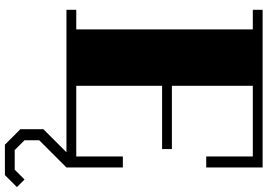

<svg xmlns="http://www.w3.org/2000/svg" viewBox="-174 -666 1091 783"><g transform="rotate(90 371.5 -274.5)"><path d="M743 202 694 251H570L507 188V94L601 0H20V-40H100V-760H20V-800H663V-570H618V-760H330V-430H588V-390H330V-40H618V-230H663V0L552 111V171L592 211H672L712 171Z"/></g></svg>

Font: Kumar One
Style: Regular
Weight: 400
Designer: Parimal Parmar
Foundry: Indian Type Foundry
Version: Version 1.001;PS 1.001;hotconv 1.0.88;makeotf.lib2.5.647800